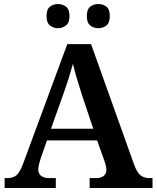

<svg xmlns="http://www.w3.org/2000/svg" viewBox="-20 -933 777 953"><path d="M3 0V-49H17Q45 -49 62 -63.5Q79 -78 96 -124L314 -714H432L646 -115Q660 -77 677.5 -63Q695 -49 721 -49H737V0H425V-49H459Q479 -49 493.5 -59Q508 -69 508 -91Q508 -102 505 -112.5Q502 -123 499 -132L462 -236H213L181 -144Q177 -132 173.5 -117Q170 -102 170 -92Q170 -71 184.5 -60Q199 -49 222 -49H257V0ZM233 -294H443L387 -461Q375 -499 362.5 -540Q350 -581 342 -616Q333 -583 321 -545Q309 -507 295 -468ZM468 -793Q445 -793 428 -806.5Q411 -820 411 -853Q411 -887 428 -900Q445 -913 468 -913Q491 -913 508 -900Q525 -887 525 -853Q525 -820 508 -806.5Q491 -793 468 -793ZM268 -793Q245 -793 228 -806.5Q211 -820 211 -853Q211 -887 228 -900Q245 -913 268 -913Q290 -913 307.5 -900Q325 -887 325 -853Q325 -820 307.5 -806.5Q290 -793 268 -793Z"/></svg>

Font: Noto Naskh Arabic SemiBold
Style: Regular
Weight: 600
Designer: Monotype Design Team, David Williams, Mohamad Dakak and Nizar Qandah
Foundry: Monotype Imaging Inc.
Version: Version 2.016